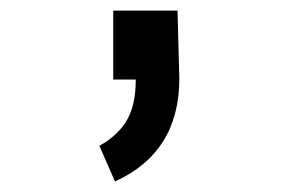

<svg xmlns="http://www.w3.org/2000/svg" viewBox="-20 -154 558 366"><path d="M195.8 -133.8H318.4L321.8 -5.4V-3.9Q321.8 136.2 199.2 191.9L169.4 124Q204.6 104.5 221.7 75.4Q238.8 46.4 238.8 -2.4H195.8Z"/></svg>

Font: Fantasque Sans Mono
Style: Regular
Weight: 400
Monospace: yes
Designer: Jany Belluz
Version: Version 1.8.0 ; ttfautohint (v1.8.2)